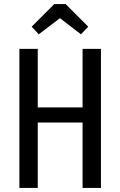

<svg xmlns="http://www.w3.org/2000/svg" viewBox="-20 -931 596 951"><path d="M389 -324H167V0H76V-689H167V-399H389V-689H480V0H389ZM137 -799 249 -911H305L417 -799L381 -761L277 -841L172 -761Z"/></svg>

Font: Fira Sans Compressed
Style: Regular
Weight: 400
Width: 1
Designer: bBox Type GmbH & Carrois Corporate GbR & Edenspiekermann AG
Foundry: bBox Type GmbH & Carrois Corporate GbR & Edenspiekermann AG
Version: Version 4.301